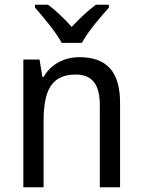

<svg xmlns="http://www.w3.org/2000/svg" viewBox="-20 -786 599 806"><path d="M239 -606H324C347 -651 402 -715 437 -754V-766H382C347 -739 316 -711 281 -673C249 -709 213 -743 182 -766H127V-754C163 -713 215 -651 239 -606ZM313 -546C252 -546 194 -518 163 -463H158L146 -536H78V0H163V-278C163 -408 197 -473 298 -473C368 -473 399 -430 399 -345V0H484V-355C484 -487 426 -546 313 -546Z"/></svg>

Font: Noto Sans Gurmukhi UI SemiCondensed
Style: Regular
Weight: 400
Width: 4
Designer: Jelle Bosma - Monotype Design Team
Foundry: Monotype Imaging Inc.
Version: Version 2.004